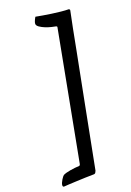

<svg xmlns="http://www.w3.org/2000/svg" viewBox="-226 -837 690 1012"><g transform="rotate(-20 119.5 -331.5)"><path d="M133 93Q132 96 128.5 102Q125 108 118 108Q95 108 69.5 109Q44 110 20.5 111Q-3 112 -22.5 113Q-42 114 -53 115Q-55 113 -56.5 112Q-58 111 -58 106Q-58 100 -54.5 92Q-51 84 -46.5 76.5Q-42 69 -37.5 63.5Q-33 58 -31 57Q-17 50 9.5 45.5Q36 41 60 40Q63 40 64.5 37.5Q66 35 67 33L203 -685Q205 -691 198 -693Q191 -694 174.5 -698Q158 -702 141.5 -708.5Q125 -715 112 -724Q99 -733 99 -743Q99 -751 105 -763.5Q111 -776 113 -778Q129 -775 152 -771Q175 -767 200 -763.5Q225 -760 249 -757.5Q273 -755 290 -755Q293 -755 295.5 -752.5Q298 -750 297 -746Q289 -709 278 -653Q267 -597 254.5 -531Q242 -465 227.5 -393Q213 -321 200 -252Q169 -89 133 93Z"/></g></svg>

Font: Vermiglione SemiBold
Style: Italic
Weight: 600
Italic angle: -11°
Version: Version 1.000